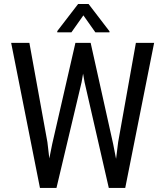

<svg xmlns="http://www.w3.org/2000/svg" viewBox="-20 -921 802 941"><path d="M212.4 -224.1 124 -710.9H34.7L175.8 0H256.8L379.9 -518.1L387.2 -560.1L394.5 -518.1L513.2 0H593.8L735.4 -710.9H646L559.1 -224.6L548.8 -142.6L534.7 -214.8L424.3 -710.9H349.6L235.8 -214.8L221.7 -144.5ZM516.6 -767.6 414.1 -901.4H362.8L260.7 -768.6V-762.7H330.1L388.7 -845.7L447.3 -762.7H516.6Z"/></svg>

Font: Roboto Condensed
Style: Regular
Weight: 400
Designer: Google
Version: Version 2.134; 2016